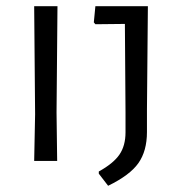

<svg xmlns="http://www.w3.org/2000/svg" viewBox="-20 -518 588 618"><path d="M164 0 162 -156 165 -498H90L93 -150L90 0ZM453 -165 456 -498H287L282 -446L287 -440L382 -441L384 -156V-92C384 -63.3 377.5 -39.5 364.5 -20.5C351.5 -1.5 329.3 16.7 298 34V41L328 80C374.7 57.3 407.2 33 425.5 7C443.8 -19 453 -52.3 453 -93Z"/></svg>

Font: Alegreya Sans SC
Style: Regular
Weight: 400
Designer: Juan Pablo del Peral
Foundry: Huerta Tipografica
Version: Version 1.000;PS 001.000;hotconv 1.0.70;makeotf.lib2.5.58329